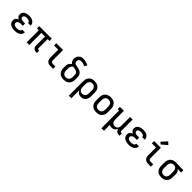

<svg xmlns="http://www.w3.org/2000/svg" viewBox="501 -2788 4998 4998"><g transform="rotate(45 3000.0 -289.0)"><path d="M297 8Q272 8 246.5 5.5Q221 3 196.5 -4.5Q172 -12 149 -25Q126 -38 109.5 -57Q93 -76 84.5 -101Q76 -126 76 -152Q76 -173 81.5 -193.5Q87 -214 100.5 -230Q114 -246 132 -257.5Q150 -269 170 -277Q153 -284 138 -294.5Q123 -305 112 -320Q101 -335 96.5 -353Q92 -371 92 -389Q92 -413 99.5 -436Q107 -459 122.5 -477Q138 -495 159 -507Q180 -519 203 -526Q226 -533 249.5 -535.5Q273 -538 297 -538Q321 -538 345 -535.5Q369 -533 392 -525.5Q415 -518 435.5 -505Q456 -492 471 -473.5Q486 -455 494 -431.5Q502 -408 502 -384Q502 -384 502 -383.5Q502 -383 502 -382H407Q407 -382 407 -382.5Q407 -383 407 -383Q407 -401 395.5 -416.5Q384 -432 368 -440Q352 -448 333.5 -451Q315 -454 297 -454Q285 -454 273 -453Q261 -452 249.5 -449.5Q238 -447 227 -442Q216 -437 206.5 -429.5Q197 -422 192.5 -410.5Q188 -399 188 -387Q188 -375 192.5 -363.5Q197 -352 206.5 -343.5Q216 -335 227.5 -330Q239 -325 251 -322.5Q263 -320 275.5 -319Q288 -318 300 -318H362V-234H300Q286 -234 272 -232.5Q258 -231 244 -228Q230 -225 217 -219Q204 -213 193.5 -203.5Q183 -194 177 -181Q171 -168 171 -153Q171 -140 177 -127Q183 -114 193.5 -105Q204 -96 216.5 -90Q229 -84 242.5 -81Q256 -78 270 -77Q284 -76 297 -76Q311 -76 324.5 -77Q338 -78 351.5 -81.5Q365 -85 377.5 -90.5Q390 -96 400 -105Q410 -114 416 -126.5Q422 -139 422 -153H518Q518 -153 518 -153Q518 -153 518 -153Q518 -127 509 -102.5Q500 -78 483.5 -58.5Q467 -39 445 -26Q423 -13 398.5 -5.5Q374 2 348.5 5Q323 8 297 8Z M1102 8Q1085 8 1067.5 5.5Q1050 3 1034 -4Q1018 -11 1005 -22.5Q992 -34 983 -49Q974 -64 970.5 -81Q967 -98 967 -115V-446H833V0H737V-446H669V-530H1131V-446H1063V-115Q1063 -108 1065 -100Q1067 -92 1073 -86.5Q1079 -81 1086.5 -78.5Q1094 -76 1102 -76H1120V8Z M1607 0Q1586 0 1565.5 -3.5Q1545 -7 1526 -16Q1507 -25 1492.5 -40Q1478 -55 1468.5 -74Q1459 -93 1455.5 -113.5Q1452 -134 1452 -155V-446H1299V-530H1548V-155Q1548 -142 1550.5 -128.5Q1553 -115 1561 -104.5Q1569 -94 1581.5 -89Q1594 -84 1607 -84H1711V0Z M2100 8Q2071 8 2042 3Q2013 -2 1987 -15.5Q1961 -29 1940.5 -50Q1920 -71 1907 -97Q1894 -123 1889 -152Q1884 -181 1884 -210V-275Q1884 -299 1888.5 -323Q1893 -347 1904 -368Q1915 -389 1932.5 -406.5Q1950 -424 1971 -435Q1955 -446 1942 -461Q1929 -476 1921 -493.5Q1913 -511 1909 -530.5Q1905 -550 1905 -569Q1905 -593 1910.5 -616.5Q1916 -640 1927.5 -660.5Q1939 -681 1956.5 -697.5Q1974 -714 1995.5 -724.5Q2017 -735 2040.5 -739Q2064 -743 2088 -743Q2137 -743 2185 -729.5Q2233 -716 2277 -694L2234 -619Q2201 -636 2166 -647.5Q2131 -659 2094 -659Q2076 -659 2058 -654Q2040 -649 2026.5 -637Q2013 -625 2007 -607Q2001 -589 2001 -571Q2001 -554 2007 -537Q2013 -520 2026 -508.5Q2039 -497 2056.5 -493Q2074 -489 2091.5 -486Q2109 -483 2126 -480Q2143 -477 2160 -473Q2177 -469 2193.5 -463Q2210 -457 2225.5 -449Q2241 -441 2255 -430.5Q2269 -420 2280 -406.5Q2291 -393 2298.5 -377Q2306 -361 2310 -344Q2314 -327 2315 -309.5Q2316 -292 2316 -275V-210Q2316 -181 2311 -152Q2306 -123 2293 -97Q2280 -71 2259.5 -50Q2239 -29 2213 -15.5Q2187 -2 2158 3Q2129 8 2100 8ZM2100 -76Q2117 -76 2134 -79.5Q2151 -83 2165.5 -92Q2180 -101 2191 -114Q2202 -127 2209 -143Q2216 -159 2218.5 -176Q2221 -193 2221 -210V-275Q2221 -296 2216.5 -317Q2212 -338 2199 -354.5Q2186 -371 2166.5 -380.5Q2147 -390 2126.5 -395Q2106 -400 2085 -403Q2064 -406 2043 -410Q2026 -401 2013 -385.5Q2000 -370 1992.5 -352Q1985 -334 1982 -314Q1979 -294 1979 -275V-210Q1979 -193 1981.5 -176Q1984 -159 1991 -143Q1998 -127 2009 -114Q2020 -101 2034.5 -92Q2049 -83 2066 -79.5Q2083 -76 2100 -76Z M2492 205V-320Q2492 -349 2496.5 -377.5Q2501 -406 2513 -432Q2525 -458 2545 -479Q2565 -500 2590 -514Q2615 -528 2643.5 -533Q2672 -538 2701 -538Q2730 -538 2759 -533Q2788 -528 2813.5 -514.5Q2839 -501 2860 -480Q2881 -459 2893.5 -433Q2906 -407 2911 -378Q2916 -349 2916 -320V-210Q2916 -183 2913 -156.5Q2910 -130 2901 -105.5Q2892 -81 2876.5 -58.5Q2861 -36 2839 -20.5Q2817 -5 2791 1.5Q2765 8 2739 8Q2714 8 2690.5 2.5Q2667 -3 2647 -16.5Q2627 -30 2612 -49.5Q2597 -69 2587 -91V205ZM2701 -76Q2718 -76 2735 -79.5Q2752 -83 2766.5 -92Q2781 -101 2791.5 -114.5Q2802 -128 2809 -143.5Q2816 -159 2818.5 -176Q2821 -193 2821 -210V-320Q2821 -337 2818.5 -354Q2816 -371 2809.5 -386.5Q2803 -402 2792 -415.5Q2781 -429 2766.5 -438Q2752 -447 2735 -450.5Q2718 -454 2701 -454Q2684 -454 2667.5 -450.5Q2651 -447 2637.5 -437.5Q2624 -428 2614 -414.5Q2604 -401 2598 -385.5Q2592 -370 2589.5 -353.5Q2587 -337 2587 -320V-210Q2587 -193 2589.5 -176.5Q2592 -160 2598 -144.5Q2604 -129 2614 -115.5Q2624 -102 2637.5 -92.5Q2651 -83 2667.5 -79.5Q2684 -76 2701 -76Z M3300 8Q3271 8 3242 3Q3213 -2 3187 -15.5Q3161 -29 3140.5 -50Q3120 -71 3107 -97Q3094 -123 3089 -152Q3084 -181 3084 -210V-320Q3084 -349 3089 -378Q3094 -407 3107 -433Q3120 -459 3140.5 -480Q3161 -501 3187 -514.5Q3213 -528 3242 -534.5Q3271 -541 3300 -541Q3329 -541 3358 -534.5Q3387 -528 3413 -514.5Q3439 -501 3459.5 -480Q3480 -459 3493 -433Q3506 -407 3511 -378Q3516 -349 3516 -320V-210Q3516 -181 3511 -152Q3506 -123 3493 -97Q3480 -71 3459.5 -50Q3439 -29 3413 -15.5Q3387 -2 3358 3Q3329 8 3300 8ZM3300 -76Q3317 -76 3334 -79.5Q3351 -83 3365.5 -92Q3380 -101 3391 -114Q3402 -127 3409 -143Q3416 -159 3418.5 -176Q3421 -193 3421 -210V-320Q3421 -337 3418 -354Q3415 -371 3408.5 -387Q3402 -403 3391 -416.5Q3380 -430 3365 -438.5Q3350 -447 3333 -450.5Q3316 -454 3298 -454Q3281 -454 3264.5 -450Q3248 -446 3233.5 -437.5Q3219 -429 3208 -415.5Q3197 -402 3190.5 -386.5Q3184 -371 3181.5 -354Q3179 -337 3179 -320V-210Q3179 -193 3181.5 -176Q3184 -159 3191 -143Q3198 -127 3209 -114Q3220 -101 3234.5 -92Q3249 -83 3266 -79.5Q3283 -76 3300 -76Z M3692 205V-446H3639V-530H3787V-210Q3787 -193 3789.5 -176.5Q3792 -160 3797.5 -144.5Q3803 -129 3813 -115.5Q3823 -102 3837 -93Q3851 -84 3867 -80Q3883 -76 3900 -76Q3917 -76 3933 -80Q3949 -84 3963 -93Q3977 -102 3987 -115.5Q3997 -129 4002.5 -144.5Q4008 -160 4010.5 -176.5Q4013 -193 4013 -210V-530H4108V-115Q4108 -108 4110.5 -100Q4113 -92 4118.5 -86.5Q4124 -81 4132 -78.5Q4140 -76 4148 -76H4166V8H4148Q4124 8 4101 3Q4078 -2 4059 -15.5Q4040 -29 4028 -49.5Q4016 -70 4013 -94Q4004 -71 3989.5 -51Q3975 -31 3955 -17.5Q3935 -4 3911 2Q3887 8 3862 8Q3842 8 3822 4Q3802 0 3784 -9Q3785 19 3786 47Q3787 75 3787 102V205Z M4497 8Q4472 8 4446.5 5.5Q4421 3 4396.5 -4.5Q4372 -12 4349 -25Q4326 -38 4309.5 -57Q4293 -76 4284.5 -101Q4276 -126 4276 -152Q4276 -173 4281.5 -193.5Q4287 -214 4300.5 -230Q4314 -246 4332 -257.5Q4350 -269 4370 -277Q4353 -284 4338 -294.5Q4323 -305 4312 -320Q4301 -335 4296.5 -353Q4292 -371 4292 -389Q4292 -413 4299.5 -436Q4307 -459 4322.5 -477Q4338 -495 4359 -507Q4380 -519 4403 -526Q4426 -533 4449.5 -535.5Q4473 -538 4497 -538Q4521 -538 4545 -535.5Q4569 -533 4592 -525.5Q4615 -518 4635.5 -505Q4656 -492 4671 -473.5Q4686 -455 4694 -431.5Q4702 -408 4702 -384Q4702 -384 4702 -383.5Q4702 -383 4702 -382H4607Q4607 -382 4607 -382.5Q4607 -383 4607 -383Q4607 -401 4595.5 -416.5Q4584 -432 4568 -440Q4552 -448 4533.5 -451Q4515 -454 4497 -454Q4485 -454 4473 -453Q4461 -452 4449.5 -449.5Q4438 -447 4427 -442Q4416 -437 4406.5 -429.5Q4397 -422 4392.5 -410.5Q4388 -399 4388 -387Q4388 -375 4392.5 -363.5Q4397 -352 4406.5 -343.5Q4416 -335 4427.5 -330Q4439 -325 4451 -322.5Q4463 -320 4475.5 -319Q4488 -318 4500 -318H4562V-234H4500Q4486 -234 4472 -232.5Q4458 -231 4444 -228Q4430 -225 4417 -219Q4404 -213 4393.5 -203.5Q4383 -194 4377 -181Q4371 -168 4371 -153Q4371 -140 4377 -127Q4383 -114 4393.5 -105Q4404 -96 4416.5 -90Q4429 -84 4442.5 -81Q4456 -78 4470 -77Q4484 -76 4497 -76Q4511 -76 4524.5 -77Q4538 -78 4551.5 -81.5Q4565 -85 4577.5 -90.5Q4590 -96 4600 -105Q4610 -114 4616 -126.5Q4622 -139 4622 -153H4718Q4718 -153 4718 -153Q4718 -153 4718 -153Q4718 -127 4709 -102.5Q4700 -78 4683.5 -58.5Q4667 -39 4645 -26Q4623 -13 4598.5 -5.5Q4574 2 4548.5 5Q4523 8 4497 8Z M5207 0Q5186 0 5165.5 -3.5Q5145 -7 5126 -16Q5107 -25 5092.5 -40Q5078 -55 5068.5 -74Q5059 -93 5055.5 -113.5Q5052 -134 5052 -155V-446H4899V-530H5148V-155Q5148 -142 5150.5 -128.5Q5153 -115 5161 -104.5Q5169 -94 5181.5 -89Q5194 -84 5207 -84H5311V0ZM5081 -585 5028 -635 5164 -783 5236 -717Z M5699 8Q5670 8 5641 3Q5612 -2 5586.5 -15.5Q5561 -29 5540 -50Q5519 -71 5506.5 -97Q5494 -123 5489 -152Q5484 -181 5484 -210V-320Q5484 -348 5488.5 -375.5Q5493 -403 5504.5 -428.5Q5516 -454 5535 -475Q5554 -496 5578.5 -510Q5603 -524 5630 -531Q5657 -538 5685 -538Q5689 -538 5692.5 -538Q5696 -538 5700 -538L5975 -530V-446L5847 -450Q5862 -439 5874 -424.5Q5886 -410 5894 -393Q5902 -376 5905 -357.5Q5908 -339 5908 -320V-210Q5908 -181 5903.5 -152.5Q5899 -124 5887 -98Q5875 -72 5855 -51Q5835 -30 5810 -16Q5785 -2 5756.5 3Q5728 8 5699 8ZM5699 -76Q5716 -76 5732.5 -79.5Q5749 -83 5762.5 -92.5Q5776 -102 5786 -115.5Q5796 -129 5802 -144.5Q5808 -160 5810.5 -176.5Q5813 -193 5813 -210V-320Q5813 -344 5808 -367.5Q5803 -391 5789.5 -410.5Q5776 -430 5754.5 -441Q5733 -452 5709 -454H5700Q5698 -454 5696 -454Q5694 -454 5692 -454Q5676 -454 5660 -449Q5644 -444 5630 -435Q5616 -426 5606 -413Q5596 -400 5590 -384.5Q5584 -369 5581.5 -352.5Q5579 -336 5579 -320V-210Q5579 -193 5581.5 -176Q5584 -159 5590.5 -143.5Q5597 -128 5608 -114.5Q5619 -101 5633.5 -92Q5648 -83 5665 -79.5Q5682 -76 5699 -76Z"/></g></svg>

Font: Iosevka Curly Slab MdEx
Style: Regular
Weight: 500
Width: 7
Monospace: yes
Designer: Belleve Invis
Foundry: Belleve Invis
Version: Version 11.1.0; ttfautohint (v1.8.3)